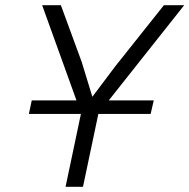

<svg xmlns="http://www.w3.org/2000/svg" viewBox="-20 -718 728 738"><path d="M102 -332H274L142 -698H214L294 -480L335 -346L423 -463L610 -698H688L398 -332H571L559 -280H358L299 0H232L291 -280H91Z"/></svg>

Font: Azeret Mono Light
Style: Italic
Weight: 300
Italic angle: -12°
Designer: Martin Vácha
Foundry: Displaay
Version: Version 1.000; Glyphs 3.0.3, build 3074